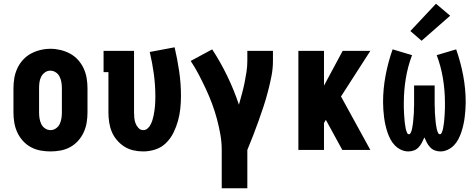

<svg xmlns="http://www.w3.org/2000/svg" viewBox="-20 -802 2540 1027"><path d="M250 8Q223 8 196 3Q169 -2 145 -15Q121 -28 102.5 -48.5Q84 -69 72.5 -94Q61 -119 56.5 -146Q52 -173 52 -200V-330Q52 -357 56.5 -384Q61 -411 72.5 -436Q84 -461 102.5 -481.5Q121 -502 145 -515Q169 -528 196 -534.5Q223 -541 250 -541Q277 -541 304 -534.5Q331 -528 355 -515Q379 -502 397.5 -481.5Q416 -461 427.5 -436Q439 -411 443.5 -384Q448 -357 448 -330V-200Q448 -173 443.5 -146Q439 -119 427.5 -94Q416 -69 397.5 -48.5Q379 -28 355 -15Q331 -2 304 3Q277 8 250 8ZM250 -106Q266 -106 279.5 -115.5Q293 -125 299.5 -139Q306 -153 308.5 -168.5Q311 -184 311 -200V-330Q311 -346 308.5 -361.5Q306 -377 299 -391.5Q292 -406 278.5 -415Q265 -424 249 -424Q233 -424 220 -414.5Q207 -405 200 -391Q193 -377 191 -361.5Q189 -346 189 -330V-200Q189 -184 191.5 -168.5Q194 -153 200.5 -139Q207 -125 220.5 -115.5Q234 -106 250 -106Z M746 8Q719 8 693 2Q667 -4 645 -18Q623 -32 605.5 -52.5Q588 -73 578 -97Q568 -121 564 -147.5Q560 -174 560 -200V-416H534V-530H697V-200Q697 -185 698.5 -170.5Q700 -156 705 -142.5Q710 -129 720.5 -117.5Q731 -106 746 -106Q759 -106 769 -114.5Q779 -123 785 -134.5Q791 -146 795 -158.5Q799 -171 801.5 -183.5Q804 -196 806 -209Q808 -222 809 -234.5Q810 -247 810.5 -260Q811 -273 811 -286Q811 -346 803 -405.5Q795 -465 781 -524L914 -549Q929 -485 938.5 -420Q948 -355 948 -289Q948 -255 944.5 -221.5Q941 -188 932 -155.5Q923 -123 908 -92.5Q893 -62 869 -38Q845 -14 812.5 -3Q780 8 746 8Z M1166 205V0Q1166 -42 1158.5 -84Q1151 -126 1140 -167Q1129 -208 1114 -248Q1099 -288 1081 -326.5Q1063 -365 1043.5 -402.5Q1024 -440 1000 -476L1115 -538Q1160 -469 1196 -394.5Q1232 -320 1258 -242Q1266 -271 1274 -300Q1282 -329 1288 -358.5Q1294 -388 1298.5 -417.5Q1303 -447 1303 -477V-530H1440V-477Q1440 -435 1432 -394.5Q1424 -354 1413.5 -313.5Q1403 -273 1390 -233.5Q1377 -194 1363 -155Q1349 -116 1334 -77Q1319 -38 1303 0V205Z M1576 0V-530H1713V-344L1813 -530H1961L1804 -286L1961 0H1811L1723 -161L1713 -144V0Z M2164 8Q2144 8 2125 -1Q2106 -10 2092 -24.5Q2078 -39 2068.5 -57Q2059 -75 2052.5 -94.5Q2046 -114 2041.5 -134Q2037 -154 2034.5 -174Q2032 -194 2030.5 -214.5Q2029 -235 2029 -255Q2029 -327 2042.5 -398.5Q2056 -470 2080 -538L2184 -507Q2161 -446 2150.5 -381.5Q2140 -317 2140 -252Q2140 -246 2140 -239.5Q2140 -233 2140 -227Q2140 -221 2140.5 -214.5Q2141 -208 2141 -202Q2141 -196 2141.5 -189.5Q2142 -183 2142.5 -177Q2143 -171 2143.5 -164.5Q2144 -158 2144.5 -152Q2145 -146 2146 -140Q2147 -134 2148 -127.5Q2149 -121 2150 -115Q2151 -109 2153 -103Q2155 -97 2158 -90.5Q2161 -84 2167 -84Q2173 -84 2176 -90Q2179 -96 2181 -101.5Q2183 -107 2184 -113Q2185 -119 2186 -124.5Q2187 -130 2188 -136Q2189 -142 2189.5 -147.5Q2190 -153 2190.5 -159Q2191 -165 2191.5 -171Q2192 -177 2192.5 -183Q2193 -189 2193.5 -194.5Q2194 -200 2194 -206Q2194 -212 2194 -218Q2194 -224 2194.5 -230Q2195 -236 2195 -241.5Q2195 -247 2195 -253Q2195 -259 2195 -265V-345H2305V-265Q2305 -259 2305 -253Q2305 -247 2305 -241.5Q2305 -236 2305.5 -230Q2306 -224 2306 -218Q2306 -212 2306 -206Q2306 -200 2306.5 -194.5Q2307 -189 2307.5 -183Q2308 -177 2308.5 -171Q2309 -165 2309.5 -159Q2310 -153 2310.5 -147.5Q2311 -142 2312 -136Q2313 -130 2314 -124.5Q2315 -119 2316 -113Q2317 -107 2319 -101.5Q2321 -96 2324 -90Q2327 -84 2333 -84Q2339 -84 2342 -90.5Q2345 -97 2347 -103Q2349 -109 2350 -115Q2351 -121 2352 -127.5Q2353 -134 2354 -140Q2355 -146 2355.5 -152Q2356 -158 2356.5 -164.5Q2357 -171 2357.5 -177Q2358 -183 2358.5 -189.5Q2359 -196 2359 -202Q2359 -208 2359.5 -214.5Q2360 -221 2360 -227Q2360 -233 2360 -239.5Q2360 -246 2360 -252Q2360 -317 2349.5 -381.5Q2339 -446 2316 -507L2420 -538Q2444 -470 2457.5 -398.5Q2471 -327 2471 -255Q2471 -235 2469.5 -214.5Q2468 -194 2465.5 -174Q2463 -154 2458.5 -134Q2454 -114 2447.5 -94.5Q2441 -75 2431.5 -57Q2422 -39 2408 -24.5Q2394 -10 2375 -1Q2356 8 2336 8Q2320 8 2305.5 2.5Q2291 -3 2280.5 -14.5Q2270 -26 2263 -39.5Q2256 -53 2250 -67Q2244 -53 2237 -39.5Q2230 -26 2219.5 -14.5Q2209 -3 2194.5 2.5Q2180 8 2164 8ZM2235 -584 2175 -636 2312 -782 2388 -718Z"/></svg>

Font: Iosevka Slab Heavy
Style: Regular
Weight: 900
Monospace: yes
Designer: Belleve Invis
Foundry: Belleve Invis
Version: Version 11.1.0; ttfautohint (v1.8.3)